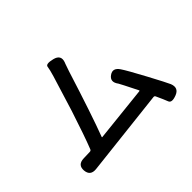

<svg xmlns="http://www.w3.org/2000/svg" viewBox="-159 -1028 1318 1318"><g transform="rotate(-45 500.0 -369.0)"><path d="M889 14Q835 35 824.5 7Q814 -21 788 -77Q784 -86 774 -85L145 -14Q85 -8 80 -66Q76 -124 137 -126L199 -128Q210 -128 214 -139Q249 -227 310 -415L389 -671Q404 -721 407 -745.5Q410 -770 471 -755Q533 -740 511 -682L508 -675Q498 -648 489 -620Q387 -296 329 -143Q327 -138 332 -139L734 -182Q739 -183 737 -187Q673 -315 669 -320Q633 -368 675 -398Q717 -428 750 -378Q775 -341 842.5 -215Q910 -89 921 -63Q943 -7 889 14Z"/></g></svg>

Font: Resource Han Rounded CN Medium
Style: Regular
Weight: 500
Designer: Cyano Hao (round all glyphs); Ryoko NISHIZUKA 西塚涼子 (kana, bopomofo & ideographs); Paul D. Hunt (Latin, Greek & Cyrillic)
Foundry: Cyano Hao
Version: 0.990